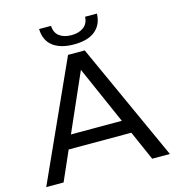

<svg xmlns="http://www.w3.org/2000/svg" viewBox="-126 -993 1010 1101"><g transform="rotate(-15 379.0 -443.0)"><path d="M746 0H641L564 -175H192L115 0H12L329 -700H428ZM529 -255 378 -598 227 -255ZM379 -749Q299 -749 254 -783.5Q209 -818 207 -886H278Q279 -846 306 -825Q333 -804 379 -804Q422 -804 450 -824.5Q478 -845 480 -886H550Q549 -822 505.5 -785.5Q462 -749 379 -749Z"/></g></svg>

Font: Argentum Novus
Style: Regular
Weight: 400
Designer: Julieta Ulanovsky
Foundry: Julieta Ulanovsky
Version: Version 7.20;July 27, 2021;FontCreator 13.0.0.2683 64-bit